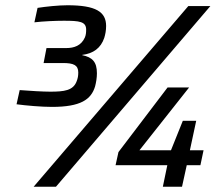

<svg xmlns="http://www.w3.org/2000/svg" viewBox="-20 -711 841 731"><path d="M178 -304C287 -304 327 -332 342 -382C346 -397 349 -415 349 -432C349 -475 332 -493 293 -501V-502C335 -507 364 -528 377 -567C381 -580 384 -595 384 -612C384 -666 345 -691 237 -691C203 -691 155 -686 123 -681L111 -626C145 -630 191 -632 223 -632C283 -632 308 -629 308 -598C308 -587 307 -577 303 -568C289 -537 262 -528 232 -528H157L146 -471H220C260 -471 278 -463 278 -435C278 -422 276 -412 272 -402C259 -366 224 -362 171 -362C143 -362 94 -365 55 -368L43 -314C80 -309 138 -304 178 -304ZM697 -688 108 0H193L781 -688ZM617 -82 600 0H673L691 -82H743L755 -139H703L727 -251H676L631 -139H511L700 -378H618L431 -132L420 -82Z"/></svg>

Font: Saira UNSAM Medium Italic
Style: Regular
Weight: 500
Italic angle: -12°
Designer: Hector Gatti with collaboration of the Omnibus-Type team
Foundry: Omnibus-Type
Version: Version 0.072;PS 000.072;hotconv 1.0.88;makeotf.lib2.5.64775